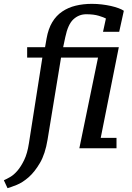

<svg xmlns="http://www.w3.org/2000/svg" viewBox="-80 -770 684 997"><path d="M237 -471H429L332 0H525V-54H443L537 -525H248L259 -577C268.3 -621.7 282.5 -652.7 301.5 -670C320.5 -687.3 342.7 -696 368 -696C394 -696 415.7 -693.3 433 -688C450.3 -682.7 462.7 -678 470 -674L455 -605H539L563 -714C556.3 -718.7 547.2 -723.2 535.5 -727.5C523.8 -731.8 510.7 -735.7 496 -739C481.3 -742.3 465.5 -745 448.5 -747C431.5 -749 414.3 -750 397 -750C367 -750 339 -746.8 313 -740.5C287 -734.2 263.7 -724 243 -710C222.3 -696 205.2 -677.7 191.5 -655C177.8 -632.3 168 -604.3 162 -571L154 -525H61V-471H140L70 -25C64.7 9.7 56.5 38.3 45.5 61C34.5 83.7 22.8 102.2 10.5 116.5C-1.8 130.8 -14.3 141.7 -27 149C-39.7 156.3 -50.7 162 -60 166L-41 207C-29 203.7 -13 198 7 190C27 182 47.5 168.8 68.5 150.5C89.5 132.2 109.2 107.3 127.5 76C145.8 44.7 159 4.3 167 -45Z"/></svg>

Font: PT Serif Caption
Style: Italic
Weight: 400
Italic angle: -12°
Designer: A.Korolkova, O.Umpeleva, V.Yefimov
Foundry: ParaType Ltd
Version: Version 1.000W OFL